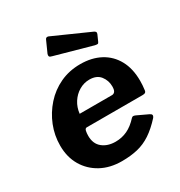

<svg xmlns="http://www.w3.org/2000/svg" viewBox="-178 -873 942 1006"><g transform="rotate(-30 293.0 -370.0)"><path d="M269 10Q197 10 143 -19.5Q89 -49 58.5 -101Q28 -153 28 -222Q28 -284 50.5 -340.5Q73 -397 113.5 -442.5Q154 -488 209.5 -514Q265 -540 332 -540Q401 -540 452.5 -512.5Q504 -485 532.5 -433Q561 -381 561 -307Q561 -294 560 -280Q559 -266 557 -251Q556 -243 551 -239.5Q546 -236 534 -236H197Q187 -236 184 -223Q181 -210 181 -193Q181 -145 212 -120Q243 -95 291 -95Q329 -95 362 -110.5Q395 -126 427 -161Q432 -166 437.5 -165.5Q443 -165 450 -162L516 -131Q536 -122 523 -105Q483 -61 444.5 -35.5Q406 -10 363.5 0Q321 10 269 10ZM396 -316Q406 -316 413 -324.5Q420 -333 420 -355Q420 -391 398.5 -418.5Q377 -446 333 -446Q300 -446 271 -429Q242 -412 223 -382.5Q204 -353 200 -316ZM242 -741Q245 -748 250 -749.5Q255 -751 261 -749L481 -651Q488 -647 490 -643Q492 -639 489 -631L472 -593Q469 -586 464 -585.5Q459 -585 449 -587L227 -649Q213 -652 210.5 -657.5Q208 -663 211 -672Z"/></g></svg>

Font: Libre Franklin
Style: Bold Italic
Weight: 700
Italic angle: -8°
Designer: Pablo Impallari, Rodrigo Fuenzalida, Nhung Nguyen
Foundry: Impallari Type
Version: Version 3.000